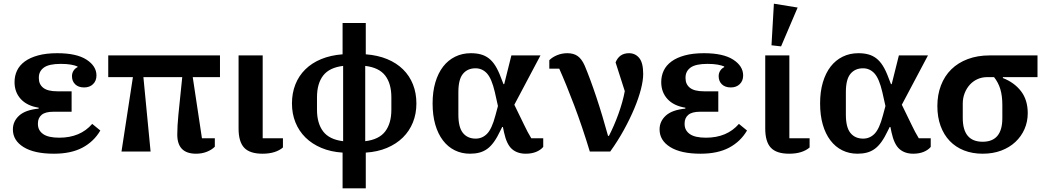

<svg xmlns="http://www.w3.org/2000/svg" viewBox="-20 -823 5683 1043"><path d="M273 12Q166 12 108 -24Q50 -60 50 -120Q50 -164 84 -195Q118 -226 190 -233V-238Q127 -248 93 -285Q59 -322 59 -377Q59 -411 72.5 -439.5Q86 -468 114.5 -489Q143 -510 187 -522Q231 -534 291 -534Q396 -534 450 -499Q504 -464 504 -413Q504 -384 485.5 -366Q467 -348 437 -348Q406 -348 388.5 -365Q371 -382 371 -409Q371 -426 379.5 -439Q388 -452 401 -458V-462Q387 -468 365 -472Q343 -476 310 -476Q246 -476 218.5 -456Q191 -436 191 -402V-398Q191 -365 215 -346Q239 -327 291 -327H369V-216H270Q226 -216 206 -199Q186 -182 186 -153V-149Q186 -115 214 -95Q242 -75 302 -75Q416 -75 481 -150L525 -114Q490 -54 428 -21Q366 12 273 12Z M702 -404H568V-522H1175V-404H1027L1077 -72H1147V-26Q1130 -9 1103.5 1.5Q1077 12 1045 12Q943 12 943 -92Q943 -113 944.5 -141.5Q946 -170 949 -199L970 -404H759L798 0H640Z M1407 -522V-72H1517V-22Q1499 -6 1471 3Q1443 12 1406 12Q1337 12 1306.5 -20.5Q1276 -53 1276 -125V-522Z M1841 6Q1777 2 1726 -19.5Q1675 -41 1639.5 -76Q1604 -111 1585 -158Q1566 -205 1566 -261Q1566 -317 1584.5 -364Q1603 -411 1638.5 -446Q1674 -481 1725 -502Q1776 -523 1841 -528V-698H1967V-528Q2032 -523 2083 -502Q2134 -481 2169.5 -446Q2205 -411 2223.5 -364Q2242 -317 2242 -261Q2242 -205 2223 -158Q2204 -111 2168.5 -76Q2133 -41 2082 -19.5Q2031 2 1967 6V200H1841ZM1844 -465Q1769 -456 1735.5 -412.5Q1702 -369 1702 -294V-227Q1702 -153 1735.5 -109Q1769 -65 1844 -56ZM1964 -56Q2039 -65 2072.5 -109Q2106 -153 2106 -227V-294Q2106 -369 2072.5 -412.5Q2039 -456 1964 -465Z M2931 -25Q2917 -8 2892.5 2Q2868 12 2836 12Q2790 12 2761 -13.5Q2732 -39 2718 -104L2712 -133H2708L2698 -113Q2681 -77 2663.5 -52.5Q2646 -28 2626.5 -14Q2607 0 2584 6Q2561 12 2533 12Q2488 12 2450.5 -6.5Q2413 -25 2386 -60.5Q2359 -96 2344.5 -146.5Q2330 -197 2330 -261Q2330 -325 2345 -375.5Q2360 -426 2387 -461Q2414 -496 2452.5 -515Q2491 -534 2538 -534Q2568 -534 2592 -527.5Q2616 -521 2635.5 -506Q2655 -491 2671 -465.5Q2687 -440 2701 -402L2715 -366H2719L2758 -522H2916L2774 -254L2828 -143Q2836 -126 2846 -107Q2856 -88 2866 -72H2931ZM2668 -323Q2651 -396 2625.5 -424Q2600 -452 2563 -452Q2520 -452 2495 -422Q2470 -392 2470 -323V-200Q2470 -131 2495 -100.5Q2520 -70 2564 -70Q2600 -70 2626 -96.5Q2652 -123 2671 -195L2685 -247Z M3184 0Q3143 -135 3099.5 -250Q3056 -365 3018 -450H2964V-496Q2981 -513 3007 -523.5Q3033 -534 3062 -534Q3096 -534 3118 -518.5Q3140 -503 3156 -467Q3170 -434 3186.5 -389.5Q3203 -345 3220 -294Q3237 -243 3253 -189.5Q3269 -136 3283 -85H3288Q3301 -110 3314.5 -141Q3328 -172 3339.5 -204Q3351 -236 3360 -268Q3369 -300 3374 -328L3324 -484Q3344 -534 3397 -534Q3431 -534 3452.5 -508Q3474 -482 3474 -421Q3474 -386 3461.5 -337.5Q3449 -289 3425.5 -233Q3402 -177 3369 -117Q3336 -57 3295 0Z M3786 12Q3679 12 3621 -24Q3563 -60 3563 -120Q3563 -164 3597 -195Q3631 -226 3703 -233V-238Q3640 -248 3606 -285Q3572 -322 3572 -377Q3572 -411 3585.5 -439.5Q3599 -468 3627.5 -489Q3656 -510 3700 -522Q3744 -534 3804 -534Q3909 -534 3963 -499Q4017 -464 4017 -413Q4017 -384 3998.5 -366Q3980 -348 3950 -348Q3919 -348 3901.5 -365Q3884 -382 3884 -409Q3884 -426 3892.5 -439Q3901 -452 3914 -458V-462Q3900 -468 3878 -472Q3856 -476 3823 -476Q3759 -476 3731.5 -456Q3704 -436 3704 -402V-398Q3704 -365 3728 -346Q3752 -327 3804 -327H3882V-216H3783Q3739 -216 3719 -199Q3699 -182 3699 -153V-149Q3699 -115 3727 -95Q3755 -75 3815 -75Q3929 -75 3994 -150L4038 -114Q4003 -54 3941 -21Q3879 12 3786 12Z M4268 -522V-72H4378V-22Q4360 -6 4332 3Q4304 12 4267 12Q4198 12 4167.5 -20.5Q4137 -53 4137 -125V-522ZM4171 -577 4184 -803 4313 -782 4223 -571Z M5036 -25Q5022 -8 4997.5 2Q4973 12 4941 12Q4895 12 4866 -13.5Q4837 -39 4823 -104L4817 -133H4813L4803 -113Q4786 -77 4768.5 -52.5Q4751 -28 4731.5 -14Q4712 0 4689 6Q4666 12 4638 12Q4593 12 4555.5 -6.5Q4518 -25 4491 -60.5Q4464 -96 4449.5 -146.5Q4435 -197 4435 -261Q4435 -325 4450 -375.5Q4465 -426 4492 -461Q4519 -496 4557.5 -515Q4596 -534 4643 -534Q4673 -534 4697 -527.5Q4721 -521 4740.5 -506Q4760 -491 4776 -465.5Q4792 -440 4806 -402L4820 -366H4824L4863 -522H5021L4879 -254L4933 -143Q4941 -126 4951 -107Q4961 -88 4971 -72H5036ZM4773 -323Q4756 -396 4730.5 -424Q4705 -452 4668 -452Q4625 -452 4600 -422Q4575 -392 4575 -323V-200Q4575 -131 4600 -100.5Q4625 -70 4669 -70Q4705 -70 4731 -96.5Q4757 -123 4776 -195L4790 -247Z M5428 -404V-399Q5490 -375 5526.5 -327.5Q5563 -280 5563 -208Q5563 -162 5545.5 -122Q5528 -82 5496 -52Q5464 -22 5419 -5Q5374 12 5318 12Q5262 12 5216.5 -6Q5171 -24 5139 -57.5Q5107 -91 5089.5 -139Q5072 -187 5072 -247Q5072 -308 5091.5 -359Q5111 -410 5147.5 -446Q5184 -482 5237 -502Q5290 -522 5356 -522H5616V-404ZM5318 -53Q5425 -53 5425 -181V-252Q5425 -303 5414 -339Q5403 -375 5380 -404H5342Q5315 -404 5291 -393.5Q5267 -383 5249 -363.5Q5231 -344 5220.5 -317.5Q5210 -291 5210 -260V-182Q5210 -53 5318 -53Z"/></svg>

Font: IBM Plex Serif SmBld
Style: Regular
Weight: 600
Designer: Mike Abbink, Paul van der Laan, Pieter van Rosmalen
Foundry: Bold Monday
Version: Version 3.001